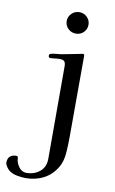

<svg xmlns="http://www.w3.org/2000/svg" viewBox="-151 -820 633 1058"><g transform="rotate(10 166.0 -291.0)"><path d="M271 -72Q271 -36 267.5 10Q264 56 246 88Q218 137 172.5 161Q127 185 71 185Q47 185 20 179.5Q-7 174 -26 158Q-33 151 -40.5 140Q-48 129 -48 119Q-48 96 -35.5 84.5Q-23 73 -1 73Q10 73 10 84Q10 108 27 132Q44 156 70 156Q114 156 145 130.5Q176 105 176 59V-459Q176 -478 169 -486Q162 -494 142 -494Q129 -494 115.5 -492Q102 -490 88 -490Q86 -490 83 -493.5Q80 -497 80 -499Q80 -504 81.5 -508Q83 -512 88 -513Q96 -516 115.5 -518Q135 -520 145 -521Q174 -526 202 -532Q230 -538 258 -543Q260 -543 262 -543.5Q264 -544 265 -544Q272 -544 272 -534ZM266 -707Q266 -682 248.5 -664.5Q231 -647 205 -647Q180 -647 162 -664.5Q144 -682 144 -707Q144 -732 162 -749.5Q180 -767 205 -767Q230 -767 248 -749.5Q266 -732 266 -707Z"/></g></svg>

Font: Kaisei Opti
Style: Regular
Weight: 400
Designer: Font-Kai, 金井和夫
Foundry: KAZUO KANAI
Version: Version 5.003